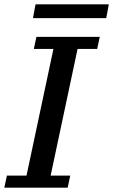

<svg xmlns="http://www.w3.org/2000/svg" viewBox="-21 -871 525 891"><path d="M293 0 305 -56H214L339 -644H430L442 -700H148L136 -644H227L102 -56H11L-1 0ZM132 -787H472L484 -851H144Z"/></svg>

Font: PT Serif Caption
Style: Italic
Weight: 400
Italic angle: -12°
Designer: A.Korolkova, O.Umpeleva, V.Yefimov
Foundry: ParaType Ltd
Version: Version 1.000W OFL